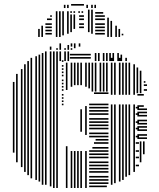

<svg xmlns="http://www.w3.org/2000/svg" viewBox="-20 -936 793 956"><path d="M52 -176H44V-528H52ZM68 -128H60V-568H68ZM92 -104H84V-592H92ZM108 -80H100V-616H108ZM124 -64H116V-632H124ZM140 -48H132V-632H140ZM164 -40H156V-632H164ZM180 -32H172V-632H180ZM196 -16H188V-632H196ZM212 -16H204V-632H212ZM236 -8H228V-632H236ZM252 0H244V-632H252ZM268 0H260V-632H268ZM296 -412H288V-420H296ZM296 -428H288V-436H296ZM296 -444H288V-452H296ZM296 -460H288V-468H296ZM296 -484H288V-492H296ZM296 -500H288V-508H296ZM296 -516H288V-524H296ZM296 -532H288V-540H296ZM296 -556H288V-564H296ZM296 -572H288V-580H296ZM296 -588H288V-596H296ZM296 -604H288V-612H296ZM296 -628H288V-636H296ZM316 0H308V-208H316ZM340 0H332V-184H340ZM356 0H348V-184H356ZM372 0H364V-184H372ZM388 0H380V-184H388ZM388 -280H380V-392H388ZM412 0H404V-184H412ZM412 -264H404V-408H412ZM512 -4H424V-12H512ZM520 -20H424V-28H520ZM520 -36H424V-44H520ZM520 -52H424V-60H520ZM520 -76H424V-84H520ZM520 -92H424V-100H520ZM520 -108H424V-116H520ZM520 -124H424V-132H520ZM520 -148H424V-156H520ZM520 -164H424V-172H520ZM520 -180H424V-188H520ZM520 -196H440V-204H520ZM520 -220H448V-228H520ZM520 -236H456V-244H520ZM520 -252H424V-260H520ZM520 -268H424V-276H520ZM520 -292H424V-300H520ZM520 -308H424V-316H520ZM520 -324H424V-332H520ZM520 -340H424V-348H520ZM520 -364H424V-372H520ZM520 -380H424V-388H520ZM520 -396H424V-404H520ZM520 -412H424V-420H520ZM520 -468H448V-476H520ZM316 -488H308V-624H316ZM340 -504H332V-624H340ZM356 -512H348V-624H356ZM372 -512H364V-624H372ZM388 -512H380V-624H388ZM412 -504H404V-624H412ZM428 -496H420V-624H428ZM444 -480H436V-624H444ZM460 -480H452V-624H460ZM484 -480H476V-624H484ZM500 -480H492V-624H500ZM516 -480H508V-624H516ZM540 -16H532V-416H540ZM540 -464H532V-472H540ZM556 -24H548V-416H556ZM556 -464H548V-472H556ZM580 -32H572V-416H580ZM580 -464H572V-472H580ZM596 -40H588V-416H596ZM596 -464H588V-472H596ZM612 -56H604V-416H612ZM612 -464H604V-472H612ZM628 -64H620V-416H628ZM628 -464H620V-472H628ZM652 -80H644V-416H652ZM652 -464H644V-472H652ZM672 -108H656V-116H672ZM672 -148H656V-156H672ZM672 -180H656V-188H672ZM672 -220H656V-228H672ZM672 -252H656V-260H672ZM672 -292H656V-300H672ZM672 -324H656V-332H672ZM672 -364H656V-372H672ZM672 -396H656V-404H672ZM684 -128H676V-232H684ZM700 -168H692V-232H700ZM712 -244H664V-252H712ZM712 -260H664V-268H712ZM712 -284H664V-292H712ZM712 -300H664V-308H712ZM712 -316H664V-324H712ZM712 -332H664V-340H712ZM712 -356H664V-364H712ZM712 -372H664V-380H712ZM712 -388H664V-396H712ZM696 -404H664V-412H696ZM696 -460H664V-468H696ZM540 -472H532V-624H540ZM556 -472H548V-624H556ZM580 -472H572V-624H580ZM596 -472H588V-624H596ZM612 -472H604V-624H612ZM628 -472H620V-624H628ZM652 -472H644V-616H652ZM668 -472H660V-600H668ZM684 -472H676V-584H684ZM712 -484H696V-492H712ZM712 -508H696V-516H712ZM704 -524H696V-532H704ZM540 -632H532V-648H540ZM580 -632H572V-648H580ZM612 -632H604V-648H612ZM140 -632H132V-648H140ZM164 -632H156V-656H164ZM180 -632H172V-664H180ZM196 -632H188V-672H196ZM212 -632H204V-680H212ZM236 -632H228V-680H236ZM252 -632H244V-680H252ZM268 -632H260V-680H268ZM284 -632H276V-680H284ZM308 -632H300V-680H308ZM324 -632H316V-680H324ZM432 -644H328V-652H432ZM432 -660H328V-668H432ZM460 -632H452V-672H460ZM476 -632H468V-672H476ZM500 -632H492V-672H500ZM516 -632H508V-672H516ZM532 -632H524V-672H532ZM548 -632H540V-672H548ZM572 -632H564V-672H572ZM588 -632H580V-664H588ZM612 -632H604V-648H612ZM236 -688H228V-704H236ZM268 -688H260V-696H268ZM284 -688H276V-696H284ZM308 -688H300V-696H308ZM324 -688H316V-696H324ZM340 -688H332V-696H340ZM284 -696H276V-720H284ZM324 -696H316V-712H324ZM356 -696H348V-720H356ZM340 -704H332V-720H340ZM380 -704H372V-720H380ZM178 -752H170V-792H178ZM194 -752H186V-808H194ZM238 -764H206V-772H238ZM238 -780H206V-788H238ZM238 -796H206V-804H238ZM238 -812H206V-820H238ZM238 -836H214V-844H238ZM238 -852H230V-860H238ZM266 -752H258V-880H266ZM282 -752H274V-880H282ZM298 -760H290V-880H298ZM322 -768H314V-880H322ZM338 -776H330V-864H338ZM354 -792H346V-864H354ZM398 -796H374V-804H398ZM398 -812H374V-820H398ZM398 -836H374V-844H398ZM398 -852H374V-860H398ZM338 -872H330V-880H338ZM354 -872H346V-880H354ZM378 -872H370V-880H378ZM394 -872H386V-880H394ZM426 -776H418V-888H426ZM442 -768H434V-888H442ZM502 -764H454V-772H502ZM502 -780H454V-788H502ZM502 -796H454V-804H502ZM502 -812H454V-820H502ZM502 -836H454V-844H502ZM502 -852H454V-860H502ZM494 -868H454V-876H494ZM522 -752H514V-848H522ZM538 -752H530V-832H538ZM562 -752H554V-808H562ZM578 -752H570V-792H578ZM594 -760H586V-768H594ZM306 -896H298V-912H306ZM322 -896H314V-912H322ZM398 -908H334V-916H398ZM418 -896H410V-912H418ZM442 -896H434V-912H442ZM458 -896H450V-912H458Z"/></svg>

Font: Rubik Lines
Style: Regular
Weight: 400
Designer: Hubert and Fischer, NaN
Foundry: Hubert and Fischer, NaN
Version: Version 2.201